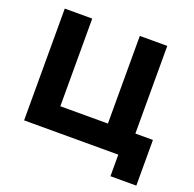

<svg xmlns="http://www.w3.org/2000/svg" viewBox="-143 -847 1144 1130"><g transform="rotate(20 429.5 -282.5)"><path d="M246 -151H544V-700H716V-151H826V135H664V0H74V-700H246Z"/></g></svg>

Font: Jost*
Style: Bold
Weight: 700
Version: Version 3.7